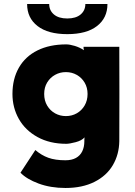

<svg xmlns="http://www.w3.org/2000/svg" viewBox="-20 -703 670 956"><path d="M416 -235Q416 -267 401.5 -291.5Q387 -316 362.5 -330Q338 -344 308 -344Q279 -344 254.5 -330.5Q230 -317 215 -292.5Q200 -268 200 -235Q200 -202 215 -177Q230 -152 254.5 -138.5Q279 -125 308 -125Q338 -125 362.5 -139Q387 -153 401.5 -178Q416 -203 416 -235ZM310 -482Q327 -482 352 -474.5Q377 -467 398 -453L396 -463V-470H574Q575 -235 574 0Q573 66 542 119Q511 172 450.5 202.5Q390 233 306 233Q232 233 172.5 211Q113 189 82 157L156 44Q186 70 220.5 82.5Q255 95 306 95Q337 95 358 83.5Q379 72 389.5 50.5Q400 29 400 0V-8L401 -19Q387 -3 356.5 5Q326 13 310 13Q228 13 167 -20.5Q106 -54 74 -110.5Q42 -167 42 -235Q42 -310 74 -366Q106 -422 166.5 -452Q227 -482 310 -482ZM115 -683H225Q225 -651 248.5 -631Q272 -611 315 -611Q358 -611 381.5 -631Q405 -651 405 -683H515Q515 -613.6 463 -573.3Q411 -533 315 -533Q219 -533 167 -573.3Q115 -613.6 115 -683Z"/></svg>

Font: Kreadon
Style: Regular
Weight: 400
Designer: kohakuno
Foundry: StudioGnu
Version: Version 1.000;Glyphs 3.1.2 (3151)